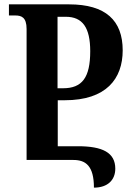

<svg xmlns="http://www.w3.org/2000/svg" viewBox="-20 -734 620 881"><path d="M411 127C475 127 509 91 509 40C509 -34 450 -63 338 -63H245V-274H277C468 -274 543 -373 543 -503C543 -640 465 -714 297 -714H21V-663H50C78 -663 102 -655 102 -601V0H317C373 0 411 27 411 127ZM244 -329V-657H282C359 -657 394 -607 394 -499C394 -378 357 -329 269 -329Z"/></svg>

Font: Noto Serif Georgian Condensed Bold
Style: Regular
Weight: 700
Width: 3
Designer: Monotype Design Team, Akaki Razmadze
Foundry: Google LLC
Version: Version 2.003